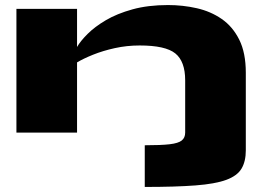

<svg xmlns="http://www.w3.org/2000/svg" viewBox="-20 -525 1038 760"><path d="M45 0V-490H285V-339Q298 -362 326.5 -390.5Q355 -419 399 -445Q443 -471 504.5 -488Q566 -505 645 -505Q704 -505 759 -492.5Q814 -480 857.5 -450Q901 -420 927 -368Q953 -316 953 -237V70Q953 114 936 142.5Q919 171 875.5 187Q832 203 753.5 209Q675 215 553 215V50Q617 50 651.5 46Q686 42 699.5 31Q713 20 713 0V-207Q713 -282 674 -313.5Q635 -345 533 -345Q482 -345 434.5 -334.5Q387 -324 348.5 -308.5Q310 -293 285 -278V0Z"/></svg>

Font: Syne ExtraBold
Style: Regular
Weight: 800
Designer: Lucas Descroix
Foundry: Bonjour Monde
Version: Version 2.200; ttfautohint (v1.8.4)